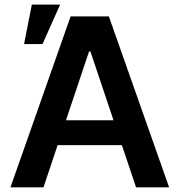

<svg xmlns="http://www.w3.org/2000/svg" viewBox="-20 -797 764 817"><path d="M165.1 0H24.5L280.5 -727.3H443.2L699.6 0H558.9L498.6 -179.3H225.1ZM260.7 -285.2H463.1L364.7 -578.1H359ZM82.4 -609.4 115.4 -777.3H235.8L160.9 -609.4Z"/></svg>

Font: Inter Zeller Semi Bold
Style: Regular
Weight: 600
Designer: Rasmus Andersson; Joe Bland
Foundry: zeller
Version: Version 3.015;git-dec3a8cb1